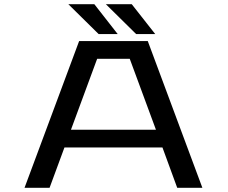

<svg xmlns="http://www.w3.org/2000/svg" viewBox="-20 -896 1090 916"><path d="M720.5 -733.5H629.5L485 -876H608.5ZM541.5 -733.5H450.5L306 -876H430ZM825.5 0 755 -192.5H287.5L216.5 0H97L357.5 -700H685L945.5 0ZM443.5 -615.5 318.5 -277H724L599 -615.5Z"/></svg>

Font: League Mono Extended
Style: Regular
Weight: 400
Width: 9
Designer: Tyler Finck
Foundry: The League of Moveable Type / Tyler Finck
Version: Version 2.210